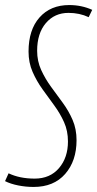

<svg xmlns="http://www.w3.org/2000/svg" viewBox="-40 -730 385 760"><path d="M325 -691 311 -662Q275 -679 231 -679Q176 -679 141.5 -638.5Q107 -598 107 -529Q107 -488 123 -453Q139 -418 162 -386.5Q185 -355 208.5 -323Q232 -291 247.5 -255Q263 -219 263 -175Q263 -93 218 -41.5Q173 10 93 10Q62 10 32 4Q2 -2 -20 -13L-6 -44Q38 -23 97 -23Q158 -23 193.5 -64.5Q229 -106 229 -170Q229 -212 213.5 -246.5Q198 -281 174.5 -313Q151 -345 128 -377Q105 -409 89 -445.5Q73 -482 73 -526Q73 -612 116.5 -661Q160 -710 234 -710Q283 -710 325 -691Z"/></svg>

Font: Georama Condensed ExtraLight
Style: Italic
Weight: 200
Width: 3
Italic angle: -9°
Designer: Jean-Baptiste Levee
Foundry: Production Type
Version: Version 1.000